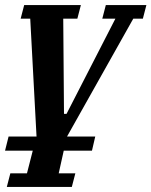

<svg xmlns="http://www.w3.org/2000/svg" viewBox="-25 -542 601 762"><path d="M9 0H120L95 -468H57L71 -522H296L282 -468H226L229 -90H239L433 -468H381L395 -522H556L542 -468H504L241 0H353L340 56H228L208 146H274L260 200H2L16 146H82L105 56H-5Z"/></svg>

Font: IBM Plex Serif SmBld
Style: Italic
Weight: 600
Italic angle: -14°
Designer: Mike Abbink, Paul van der Laan, Pieter van Rosmalen
Foundry: Bold Monday
Version: Version 3.001